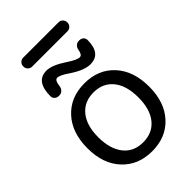

<svg xmlns="http://www.w3.org/2000/svg" viewBox="-262 -1006 1093 1093"><g transform="rotate(-45 285.0 -459.0)"><path d="M171.9 -134.8Q213.9 -83 289.1 -83Q364.3 -83 407.2 -135.7Q450.2 -188.5 450.2 -283.7Q450.2 -378.9 407.2 -431.6Q364.3 -484.4 289.1 -484.4Q213.9 -484.4 170.9 -431.6Q127.9 -378.9 127.9 -284.2Q127.9 -189.5 171.9 -134.8ZM108.4 -85Q40 -158.2 40 -283.7Q40 -409.2 108.4 -483.4Q176.8 -557.6 289.1 -557.6Q401.4 -557.6 469.2 -483.4Q537.1 -409.2 537.1 -283.7Q537.1 -158.2 469.2 -84.5Q401.4 -10.7 289.1 -10.7Q176.8 -10.7 108.4 -85ZM302.7 -714.8Q353.5 -680.7 376 -680.7Q394.5 -680.7 400.4 -716.8Q402.3 -730.5 412.6 -740.7Q422.9 -751 437.5 -751H443.4Q457 -751 467.8 -741.2Q476.6 -731.4 476.6 -719.7Q476.6 -609.4 390.6 -609.4Q342.8 -609.4 274.4 -654.3Q224.6 -689.5 202.1 -689.5Q182.6 -689.5 177.7 -643.6Q175.8 -629.9 165.5 -619.6Q155.3 -609.4 140.6 -609.4H134.8Q120.1 -609.4 109.4 -620.1Q100.6 -628.9 100.6 -641.6Q100.6 -760.7 186.5 -761.7Q232.4 -761.7 302.7 -714.8ZM146.5 -835Q131.8 -835 121.6 -845.2Q111.3 -855.5 111.3 -869.1V-873Q111.3 -886.7 121.6 -897Q131.8 -907.2 146.5 -907.2H431.6Q445.3 -907.2 455.6 -897Q465.8 -886.7 465.8 -873V-869.1Q465.8 -855.5 455.6 -845.2Q445.3 -835 431.6 -835Z"/></g></svg>

Font: Gen Jyuu GothicL Regular
Style: Regular
Weight: 400
Designer: [Source Han Sans]
Ryoko NISHIZUKA  (kana & ideographs); Paul D. Hunt (Latin, Greek & Cyrillic); Wenlong ZHANG  (bopomofo
Version: Version 1.002.20150607